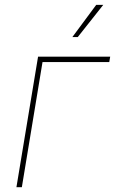

<svg xmlns="http://www.w3.org/2000/svg" viewBox="-20 -778 478 798"><path d="M438 -542.5 434.1 -520H156.7L70.8 0H48.3L138.2 -542.5ZM280.8 -624 379.9 -757.8H409.2L303.2 -624Z"/></svg>

Font: Inter 16pt Thin
Style: Italic
Weight: 250
Italic angle: -9.3988°
Version: Version 4.001;git-66647c0bb